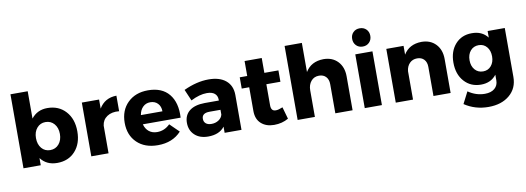

<svg xmlns="http://www.w3.org/2000/svg" viewBox="-70 -1240 5199 1896"><g transform="rotate(-10 2529.0 -292.0)"><path d="M74 0V-742H247V-468Q307 -545 408 -545Q522 -545 591.5 -468.5Q661 -392 661 -267Q661 -144 593 -69Q525 6 412 6Q306 6 247 -72V0ZM247 -272Q247 -209 280 -170Q313 -131 366 -131Q420 -131 453.5 -170.5Q487 -210 487 -272Q487 -334 453.5 -373Q420 -412 366 -412Q314 -412 280.5 -373Q247 -334 247 -272Z M754 0V-539H927V-448Q984 -545 1102 -547V-391Q1028 -398 981 -366.5Q934 -335 927 -277V0Z M1136 -268Q1136 -393 1213.5 -469Q1291 -545 1417 -545Q1557 -545 1627.5 -459Q1698 -373 1689 -223H1310Q1323 -175 1356 -149Q1389 -123 1437 -123Q1511 -123 1566 -178L1657 -89Q1570 6 1422 6Q1291 6 1213.5 -69Q1136 -144 1136 -268ZM1307 -316H1523Q1523 -365 1494.5 -395Q1466 -425 1419 -425Q1375 -425 1345 -395.5Q1315 -366 1307 -316Z M1741 -161Q1741 -238 1794.5 -280.5Q1848 -323 1948 -324H2090V-332Q2090 -372 2063.5 -394.5Q2037 -417 1985 -417Q1912 -417 1824 -372L1775 -486Q1906 -547 2025 -547Q2136 -547 2197.5 -495.5Q2259 -444 2260 -352V0H2091V-62Q2038 8 1926 8Q1841 8 1791 -39Q1741 -86 1741 -161ZM1903 -173Q1903 -143 1923 -126Q1943 -109 1979 -109Q2020 -109 2051 -129.5Q2082 -150 2090 -183V-231H1981Q1903 -231 1903 -173Z M2333 -401V-514H2408V-664H2580V-515H2721V-401H2580V-190Q2580 -159 2592.5 -144.5Q2605 -130 2630 -131Q2654 -131 2697 -149L2731 -29Q2668 8 2587 8Q2507 8 2457.5 -36.5Q2408 -81 2408 -163V-401Z M2823 0V-742H2996V-450Q3053 -545 3177 -547Q3266 -547 3320 -490.5Q3374 -434 3374 -340V0H3201V-292Q3201 -339 3175.5 -366.5Q3150 -394 3106 -394Q3056 -394 3026 -358Q2996 -322 2996 -266V0Z M3517.5 -628Q3492 -654 3492 -694Q3492 -734 3517.5 -759.5Q3543 -785 3583 -785Q3623 -785 3648.5 -759.5Q3674 -734 3674 -694Q3674 -654 3648.5 -628Q3623 -602 3583 -602Q3543 -602 3517.5 -628ZM3496 0V-539H3668V0Z M3807 0V-539H3980V-451Q4037 -545 4160 -547Q4249 -547 4303 -490.5Q4357 -434 4357 -340V0H4185V-292Q4185 -339 4159.5 -366.5Q4134 -394 4090 -394Q4044 -394 4014.5 -364Q3985 -334 3980 -285V0Z M4436 -290Q4436 -404 4499 -474.5Q4562 -545 4664 -545Q4767 -546 4823 -473V-539H4995V-49Q4995 65 4914.5 133Q4834 201 4703 201Q4569 201 4463 130L4523 13Q4601 67 4690 67Q4752 67 4787.5 37Q4823 7 4823 -44V-101Q4768 -29 4668 -29Q4565 -29 4500.5 -101Q4436 -173 4436 -290ZM4597 -285Q4597 -227 4628.5 -190.5Q4660 -154 4711 -154Q4761 -154 4792 -190.5Q4823 -227 4823 -285Q4823 -344 4792 -380.5Q4761 -417 4711 -417Q4660 -417 4628.5 -380.5Q4597 -344 4597 -285Z"/></g></svg>

Font: Trueno
Style: Bd
Weight: 700
Designer: Julieta Ulanovsky
Foundry: Julieta Ulanovsky
Version: Version 3.001b